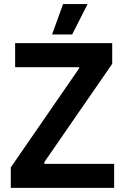

<svg xmlns="http://www.w3.org/2000/svg" viewBox="-20 -909 604 929"><path d="M403.8 -889.2 329.1 -742.2H231.9L285.2 -889.2ZM32.2 0V-99.1L362.8 -578.1V-584H53.2V-700.2H522.9V-600.1L194.8 -125V-116.2H532.2V0Z"/></svg>

Font: Fixel Text SemiBold
Style: Regular
Weight: 600
Width: 4
Designer: AlfaBravo + MacPaw
Foundry: Kyrylo Tkachov, Marchela Mozhyna, Serhii Makarenko, Maria Weinstein, Zakhar Kryvoshyya
Version: Version 1.211